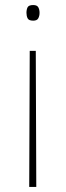

<svg xmlns="http://www.w3.org/2000/svg" viewBox="-20 -556 263 762"><path d="M137 -505Q137 -493 132 -483.5Q127 -474 112 -474Q94 -474 89.5 -483.5Q85 -493 85 -505Q85 -518 89.5 -527Q94 -536 112 -536Q127 -536 132 -527Q137 -518 137 -505ZM98 -354H122L124 186H96Z"/></svg>

Font: Noto Sans Syriac Western Thin
Style: Regular
Weight: 100
Designer: Patrick Giasson and the Monotype Design Team
Foundry: Monotype Imaging Inc.
Version: Version 3.000; ttfautohint (v1.8.4.7-5d5b)